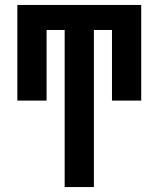

<svg xmlns="http://www.w3.org/2000/svg" viewBox="-20 -755 640 775"><path d="M241 0V-634H168V-349H50V-735H550V-349H432V-634H359V0Z"/></svg>

Font: Iosevka Custom Extended
Style: Bold
Weight: 700
Width: 7
Monospace: yes
Designer: Belleve Invis
Foundry: Belleve Invis
Version: Version 11.2.4; ttfautohint (v1.8.4)